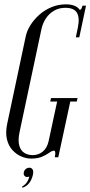

<svg xmlns="http://www.w3.org/2000/svg" viewBox="-20 -725 416 885"><path d="M123.5 6Q101 6 78.2 -3.8Q55.4 -13.5 37.2 -33.3Q19 -53.1 11.8 -83.6Q4.6 -114.1 13.4 -155.6L98.1 -554.9Q103.6 -582.8 120.5 -609.4Q137.4 -636 162.1 -657.7Q186.8 -679.4 217.7 -692.2Q248.6 -705 283.9 -705Q305.9 -705 322.4 -698.8Q338.9 -692.6 348.2 -679Q353.5 -681.2 355.8 -686Q358 -690.8 360.5 -699H376.5L345.5 -552.9H329.5L339.4 -600.8Q348 -644.4 334.3 -666.7Q320.6 -689 280.9 -689Q251.9 -689 229.1 -675.7Q206.2 -662.4 191.3 -639.8Q176.4 -617.2 170.6 -588.6L70.1 -115.9Q62.2 -78.1 68.7 -54.7Q75.1 -31.2 91.7 -20.6Q108.2 -10 130.4 -10Q157.1 -10 177 -26.2Q196.9 -42.4 204 -74L243.4 -257H211.6L215.2 -273H337.5L333.9 -257H304L248.6 0H232.6Q236 -17.5 234.6 -23.9Q233.2 -30.4 228.4 -30.4Q220.1 -30.4 207.3 -21.1Q194.5 -11.9 174.4 -2.9Q154.2 6 123.5 6ZM115.1 88.7Q102.5 93.8 94.9 87.4Q87.3 81 89.8 69.3Q91.8 59.4 99.2 53.7Q106.6 48 115.4 48Q125.1 48 130.2 56Q135.3 64.1 131.5 81.7Q128.9 92.3 123.7 104.1Q118.4 115.9 108.6 125.5Q98.8 135 83.2 140.5L81.9 134.8Q99 125 106.6 110.9Q114.1 96.8 115.1 88.7Z"/></svg>

Font: Emberly Black
Style: Italic
Weight: 900
Italic angle: -12°
Designer: Rajesh Rajput
Foundry: Rajesh Rajput
Version: Version 1.000